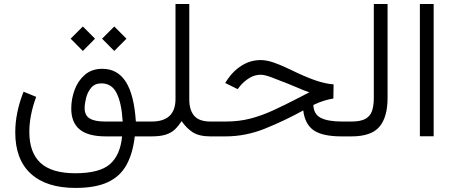

<svg xmlns="http://www.w3.org/2000/svg" viewBox="-20 -672 2236 946"><path d="M482.9 -481.4 543 -541.5 603 -481.4 543 -420.9ZM328.1 -481.4 388.2 -541.5 448.2 -481.4 388.2 -420.9ZM581.5 0H501.5Q414.1 0 372.6 -34.2Q331.1 -68.4 331.1 -137.2Q331.1 -184.6 347.7 -229.5Q364.3 -274.4 398.4 -303.7Q432.6 -333 484.4 -333Q558.6 -333 599.6 -269.5Q640.6 -206.1 649.4 -73.2H714.8V0H644Q634.3 85 602.8 141.4Q571.3 197.8 510.7 225.8Q450.2 253.9 352.1 253.9Q208.5 253.9 131.8 183.8Q55.2 113.8 55.2 -20Q55.2 -117.7 96.2 -220.2L158.2 -194.8Q124.5 -103 124.5 -22.5Q124.5 80.1 179.9 130.9Q235.4 181.6 350.6 181.6Q470.2 181.6 521.5 137Q572.8 92.3 581.5 0ZM584.5 -73.2Q579.1 -164.1 554.9 -212.6Q530.8 -261.2 480 -261.2Q446.8 -261.2 429 -239.5Q411.1 -217.8 404.1 -189Q397 -160.2 397 -139.6Q397 -103.5 421.9 -88.4Q446.8 -73.2 496.6 -73.2Z M875 -75.2Q859.4 -51.3 841.8 -34.4Q824.2 -17.6 797.1 -8.8Q770 0 726.1 0H695.3V-73.2H727.1Q843.8 -73.2 844.7 -182.6V-652.3H912.6V-182.6Q912.6 -129.9 936.8 -101.6Q960.9 -73.2 1017.1 -73.2H1032.2V0H1017.6Q961.4 0 930.2 -20Q898.9 -40 875 -75.2Z M1622.6 -186.5Q1602.5 -183.6 1577.4 -176Q1552.2 -168.5 1523.9 -154.8Q1525.4 -109.4 1560.5 -91.3Q1595.7 -73.2 1665.5 -73.2H1691.9V0H1663.6Q1569.3 0 1525.9 -29.8Q1482.4 -59.6 1474.1 -127.9Q1381.8 -77.1 1286.4 -38.6Q1190.9 0 1090.8 0H1012.7V-73.2H1092.3Q1156.7 -73.2 1212.2 -87.4Q1267.6 -101.6 1324.7 -127.7Q1381.8 -153.8 1450.7 -189.5L1504.4 -217.3Q1487.3 -222.7 1477.8 -226.6Q1468.3 -230.5 1451.9 -237.5Q1435.5 -244.6 1397.9 -259.8Q1348.1 -279.8 1315.9 -291.7Q1283.7 -303.7 1264.2 -303.7Q1235.4 -303.7 1209.5 -288.1Q1183.6 -272.5 1165 -250.5L1150.9 -232.9L1089.4 -263.2L1102.1 -282.2Q1131.3 -325.2 1173.3 -350.6Q1215.3 -376 1264.6 -376Q1293.9 -376 1330.1 -363.3Q1366.2 -350.6 1409.7 -329.6Q1482.4 -293.9 1532.2 -276.6Q1582 -259.3 1623.5 -256.3Z M1672.4 0V-73.2H1711.9Q1757.3 -73.2 1781 -86.7Q1804.7 -100.1 1813.2 -126.2Q1821.8 -152.3 1821.8 -189.5V-652.3H1889.6V-189.9Q1889.6 -95.2 1849.6 -47.6Q1809.6 0 1711.4 0Z M2048.8 -652.3H2116.7V-0.5H2048.8Z"/></svg>

Font: Vazir Light FD-UI
Style: Light-FD-UI
Weight: 300
Designer: Saber Rastikerdar
Foundry: Saber Rastikerdar
Version: Version 30.1.0